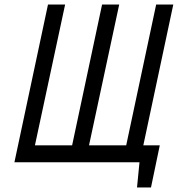

<svg xmlns="http://www.w3.org/2000/svg" viewBox="-20 -720 789 852"><path d="M591 -75 575 0H599L588 112H650L689 -75ZM673 -700 540 -75H375L509 -700H433L300 -75H135L269 -700H193L44 0H600L749 -700Z"/></svg>

Font: Advent Pro Medium
Style: Italic
Weight: 500
Italic angle: -12°
Version: Version 3.000